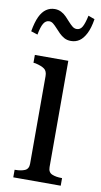

<svg xmlns="http://www.w3.org/2000/svg" viewBox="-90 -758 420 797"><g transform="rotate(10 120.5 -359.0)"><path d="M163 -599Q147 -599 135 -605.5Q123 -612 113 -622Q103 -632 94.5 -641.5Q86 -651 78 -657.5Q70 -664 61 -664Q46 -664 37 -649Q28 -634 22 -601L-6 -610Q1 -650 12 -673Q23 -696 39 -707Q55 -718 75 -718Q90 -718 102.5 -711.5Q115 -705 124.5 -695Q134 -685 142.5 -675.5Q151 -666 159.5 -659Q168 -652 178 -652Q193 -652 201.5 -667Q210 -682 217 -715L244 -705Q238 -667 226 -643.5Q214 -620 198.5 -609.5Q183 -599 163 -599ZM167 -516V-68Q167 -46 183.5 -39Q200 -32 225 -32H226V0H26V-32H28Q53 -32 69 -39Q85 -46 85 -68V-437Q85 -458 73 -467Q61 -476 35 -482L26 -483V-516Z"/></g></svg>

Font: Roboto Serif 120pt ExtraCondensed
Style: Regular
Weight: 400
Width: 2
Designer: Greg Gazdowicz
Foundry: Commercial Type
Version: Version 1.008